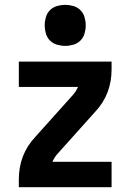

<svg xmlns="http://www.w3.org/2000/svg" viewBox="-20 -775 540 795"><path d="M58 0V-33Q58 -57 62 -80.5Q66 -104 74.5 -126.5Q83 -149 96 -169.5Q109 -190 126 -208L282 -382Q289 -390 294 -398Q299 -406 303 -415H58V-520H442V-488Q442 -463 438 -439.5Q434 -416 425.5 -393.5Q417 -371 404 -350.5Q391 -330 374 -312L218 -138Q211 -130 206 -122Q201 -114 197 -105H442V0ZM250 -585Q233 -585 216 -590Q199 -595 187 -607Q175 -619 170 -636Q165 -653 165 -670Q165 -687 170 -704Q175 -721 187 -733Q199 -745 216 -750Q233 -755 250 -755Q267 -755 284 -750Q301 -745 313 -733Q325 -721 330 -704Q335 -687 335 -670Q335 -653 330 -636Q325 -619 313 -607Q301 -595 284 -590Q267 -585 250 -585Z"/></svg>

Font: Iosevka Curly Extrabold
Style: Regular
Weight: 800
Monospace: yes
Designer: Belleve Invis
Foundry: Belleve Invis
Version: Version 22.1.2; ttfautohint (v1.8.4)